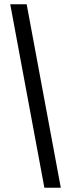

<svg xmlns="http://www.w3.org/2000/svg" viewBox="-20 -760 333 900"><path d="M28 -740H105L265 120H188Z"/></svg>

Font: Encode Sans Compressed
Style: Medium
Weight: 500
Designer: Pablo Impallari, Andres Torresi
Foundry: Pablo Impallari, Andres Torresi
Version: Version 1.000; ttfautohint (v1.00) -l 8 -r 50 -G 200 -x 14 -